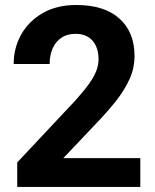

<svg xmlns="http://www.w3.org/2000/svg" viewBox="-20 -741 614 761"><path d="M536.1 0H48.3V-97.2L278.3 -342.3Q313 -380.9 333.3 -409.4Q353.5 -438 362.1 -461.2Q370.6 -484.4 370.6 -505.4Q370.6 -552.2 346.9 -579.6Q323.2 -606.9 279.3 -606.9Q246.1 -606.9 223.1 -591.3Q200.2 -575.7 188.5 -548.8Q176.8 -522 176.8 -487.3H34.2Q34.2 -551.3 64.2 -604.5Q94.2 -657.7 149.9 -689.5Q205.6 -721.2 281.7 -721.2Q394 -721.2 453.6 -667.2Q513.2 -613.3 513.2 -519.5Q513.2 -471.7 493.7 -428Q474.1 -384.3 439 -339.8Q403.8 -295.4 356 -246.1L231 -114.3H536.1Z"/></svg>

Font: Heebo
Style: Bold
Weight: 700
Designer: Oded Ezer
Foundry: Ezer Type House
Version: Version 3.100